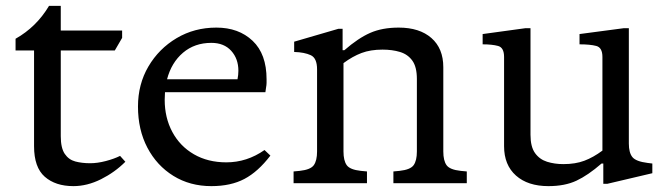

<svg xmlns="http://www.w3.org/2000/svg" viewBox="-20 -624 2270 654"><path d="M230 10Q169 10 132.5 -22Q96 -54 96 -126V-452H33V-492Q104 -532 147 -604H187V-520H396V-495L371 -452H187V-160Q187 -120 200.5 -100Q214 -80 236.5 -74Q259 -68 287 -68Q312 -68 340.5 -75.5Q369 -83 389 -93L407 -73Q371 -37 324 -13.5Q277 10 230 10Z M700 10Q627 10 570.5 -25Q514 -60 482 -121Q450 -182 450 -261Q450 -337 485.5 -397.5Q521 -458 581.5 -494Q642 -530 717 -530Q793 -530 840.5 -485Q888 -440 888 -354Q888 -348 888 -341.5Q888 -335 886 -324L884 -310H542Q541 -297 541 -284Q541 -223 567 -174.5Q593 -126 640.5 -98.5Q688 -71 751 -71Q821 -71 881 -113L901 -94Q859 -39 812.5 -14.5Q766 10 700 10ZM700 -478Q643 -478 603.5 -444.5Q564 -411 549 -354H789Q792 -369 792 -383Q792 -424 767.5 -451Q743 -478 700 -478Z M980 0V-40L1001 -42Q1038 -46 1049 -61.5Q1060 -77 1060 -108V-388Q1060 -426 1038.5 -436Q1017 -446 982 -447V-482L1133 -526H1147V-453H1153Q1200 -494 1241 -512Q1282 -530 1338 -530Q1409 -530 1449.5 -494.5Q1490 -459 1490 -395V-108Q1490 -77 1501 -61.5Q1512 -46 1549 -42L1570 -40V0H1320V-40L1341 -42Q1378 -46 1389 -61.5Q1400 -77 1400 -108V-355Q1400 -396 1384.5 -417.5Q1369 -439 1342.5 -447Q1316 -455 1283 -455Q1242 -455 1211.5 -443.5Q1181 -432 1150 -409V-108Q1150 -77 1161 -61.5Q1172 -46 1209 -42L1230 -40V0Z M1848 10Q1778 10 1737.5 -26Q1697 -62 1697 -126V-430Q1697 -462 1676.5 -467.5Q1656 -473 1624 -473V-508L1770 -528H1787V-165Q1787 -124 1802.5 -102.5Q1818 -81 1843.5 -73Q1869 -65 1899 -65Q1940 -65 1970.5 -76.5Q2001 -88 2032 -111V-430Q2032 -462 2011 -467.5Q1990 -473 1954 -473V-508L2105 -528H2122V-135Q2122 -104 2134 -89Q2146 -74 2186 -69L2202 -67V-34L2049 2H2035V-67H2029Q1983 -27 1943.5 -8.5Q1904 10 1848 10Z"/></svg>

Font: Hedvig Letters Serif 12pt
Style: Regular
Weight: 400
Designer: Alexander Örn & Tor Weibull
Foundry: Kanon Foundry
Version: Version 1.000; ttfautohint (v1.8.4.7-5d5b)